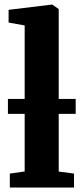

<svg xmlns="http://www.w3.org/2000/svg" viewBox="-20 -840 369 860"><path d="M90.5 -72V-726L18.5 -739V-796L212 -819.5H214.5L243 -799.5V-71.5L311.5 -62.5V0H24V-62.5ZM319 -397V-330H15.5V-397Z"/></svg>

Font: Merriweather 20pt ExtraBold
Style: Regular
Weight: 800
Version: Version 2.100